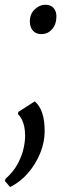

<svg xmlns="http://www.w3.org/2000/svg" viewBox="-51 -524 278 791"><path d="M-9.5 246.5 -31 221.5 -28 212.5Q4 184 21.2 152.2Q38.5 120.5 45.5 90.2Q52.5 60 52.5 36Q52.5 14 48.8 -3.2Q45 -20.5 38.2 -33.2Q31.5 -46 23 -53.5L24.5 -63L92.5 -106.5Q113 -88 123 -58Q133 -28 133 17Q133 61 114.8 106.5Q96.5 152 64.2 189.2Q32 226.5 -9.5 246.5ZM72 -436Q72 -466.5 92.2 -485.5Q112.5 -504.5 135 -504.5Q159 -504.5 170.2 -490.5Q181.5 -476.5 181.5 -457.5Q181.5 -424.5 164 -404Q146.5 -383.5 119 -383.5Q97.5 -383.5 84.8 -397.5Q72 -411.5 72 -436Z"/></svg>

Font: Merriweather 24pt Light
Style: Italic
Weight: 300
Italic angle: -7.8°
Version: Version 2.101